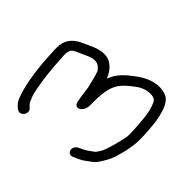

<svg xmlns="http://www.w3.org/2000/svg" viewBox="-151 -790 954 954"><g transform="rotate(-45 325.5 -313.0)"><path d="M56.5 -509.9C68 -523.2 81.3 -526.8 105.5 -536.3C134.2 -546 228.8 -560.3 277.6 -563.1C312.8 -565.1 338.4 -566.9 354.9 -568.4C367.2 -569.6 379.5 -567.9 392.4 -562.8L393 -562.5L393.6 -562.2C397.6 -560.7 405 -554.1 412.5 -536.6C420.4 -517.8 426.3 -504.6 430.7 -495.5C456.5 -445.2 451.3 -418.2 421.1 -396.5C413 -391.7 382.6 -382.7 328.2 -370.4C280 -363.9 250 -359.4 237.5 -355.8C218.7 -350.5 216.2 -335.6 224.5 -322.9C241.7 -296.9 274.1 -300.5 298.5 -300.5C419.8 -300.5 448.4 -271.1 498.3 -204.7C508.7 -190.9 515.8 -177 521.1 -159.8C530 -119.8 523.8 -98.9 507 -89.3C482.6 -78.1 453.4 -70.6 423 -67.4C351.7 -60 305.6 -58.4 291.8 -60.6C259.5 -65.7 175.1 -88.6 156.4 -99.1C140.2 -109.6 129.7 -114.5 123.6 -123.6C111.1 -142.5 99.1 -154.5 90.3 -176.1C84.5 -190.4 79 -203 66.6 -209.2C50.8 -217.1 34.3 -211.8 29.7 -198.2C27.5 -192 27.8 -185.6 32.3 -176.9L44.4 -150C48.5 -140.1 54.9 -129.5 63.2 -119.2C75.7 -103.8 84.4 -85.1 106.4 -70.9C128.3 -56.7 150 -41.7 184.6 -30.5C233 -17.7 236.4 -13.9 294.1 -6.8C324.5 -3 372 -5.3 442.2 -12.6C519.8 -24.8 562.6 -44 574.1 -79.4C590.1 -125 579.2 -176.2 542.9 -230.6L542.7 -230.9L542.5 -231.2C504.6 -282 479.3 -314.4 425.4 -335.5C452.2 -346.4 473.4 -361.5 487.1 -381.6C510.8 -411.9 507.4 -456.3 481.1 -510.5C477.2 -518.5 472.2 -529.4 466.3 -543.1C449.6 -581.8 424.1 -613.5 375.5 -619.9C359.6 -621.5 334.3 -620.8 295.7 -618.4C190.7 -612.1 101.8 -596.8 43 -572.1C30.9 -566.5 20.1 -558.1 10.6 -547.1L10.4 -546.9L4.4 -539C-6.6 -524.9 1 -509.2 12.4 -500.8C22.7 -493.2 40.2 -491.2 51.1 -503.8Z"/></g></svg>

Font: MewTooHand
Style: BdWideLta
Weight: 400
Designer: Mew Too, Robert Jablonski
Version: Version 0.77